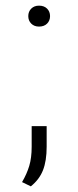

<svg xmlns="http://www.w3.org/2000/svg" viewBox="-20 -511 277 679"><path d="M89 148 58 133Q75 104 83.5 75.5Q92 47 92 8V-65H145V8Q145 58 132 91Q119 124 89 148ZM118 -417Q101 -417 90.5 -427.5Q80 -438 80 -454Q80 -470 90.5 -480.5Q101 -491 118 -491Q136 -491 146.5 -480.5Q157 -470 157 -454Q157 -438 146.5 -427.5Q136 -417 118 -417Z"/></svg>

Font: Gantari Light
Style: Regular
Weight: 300
Designer: Anugrah Pasau
Foundry: Lafontype
Version: Version 1.000; ttfautohint (v1.8.3)